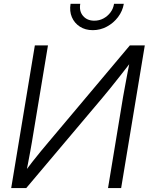

<svg xmlns="http://www.w3.org/2000/svg" viewBox="-20 -959 761 979"><path d="M597.7 0H530.8L607.4 -463.9Q611.3 -484.9 616.7 -514.9Q622.1 -544.9 629.4 -583.3Q636.7 -621.6 646 -668L654.8 -651.9Q621.6 -608.9 593.3 -573Q564.9 -537.1 542.2 -508.8Q519.5 -480.5 501.5 -459.5L113.8 0H37.1L157.7 -727.5H224.6L142.6 -233.9Q139.2 -213.9 133.8 -184.3Q128.4 -154.8 122.3 -123Q116.2 -91.3 110.4 -63L102.5 -78.1Q124 -107.4 146.5 -135.7Q168.9 -164.1 189.5 -189.2Q210 -214.4 226.1 -232.9L642.1 -727.5H718.3ZM453.1 -805.2Q415 -805.2 387.2 -823.2Q359.4 -841.3 346.4 -871.6Q333.5 -901.9 339.8 -939.5H389.2Q382.8 -901.9 403.6 -877.7Q424.3 -853.5 460.9 -853.5Q485.8 -853.5 507.1 -864.7Q528.3 -876 543 -895.3Q557.6 -914.6 561.5 -939.5H611.3Q605 -902.3 581.8 -871.8Q558.6 -841.3 524.9 -823.2Q491.2 -805.2 453.1 -805.2Z"/></svg>

Font: Inter 28pt Light
Style: Italic
Weight: 300
Italic angle: -9.3988°
Designer: Rasmus Andersson
Foundry: rsms
Version: Version 4.001;git-66647c0bb